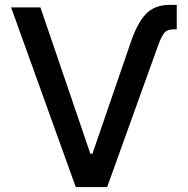

<svg xmlns="http://www.w3.org/2000/svg" viewBox="-20 -757 761 777"><path d="M507.8 -582Q534.7 -662.6 570.1 -700Q605.5 -737.3 666.5 -737.3H695.3V-638.2H682.1Q656.2 -638.2 644.3 -623.3Q632.3 -608.4 618.7 -569.8L413.6 0H286.6L24.9 -727.1H143.6L345.7 -134.8H354Z"/></svg>

Font: Karasuma Gothic
Style: Regular
Weight: 500
Designer: Rasmus Andersson / Ryoko Nishizuka
Foundry: Genbu
Version: Version 1.00